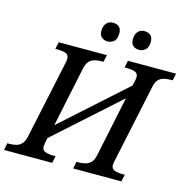

<svg xmlns="http://www.w3.org/2000/svg" viewBox="-149 -1036 1139 1160"><g transform="rotate(15 421.0 -456.5)"><path d="M-21 0 -13 -44H0Q23 -44 42.5 -49Q62 -54 76 -69Q90 -84 97 -114L201 -602Q203 -609 204 -618Q205 -627 205 -631Q205 -656 185 -663Q165 -670 133 -670H120L129 -714H431L421 -670H408Q387 -670 367 -665Q347 -660 333 -645.5Q319 -631 312 -600L233 -223L628 -577L633 -601Q635 -607 636.5 -617Q638 -627 638 -631Q638 -656 618 -663Q598 -670 566 -670H553L562 -714H863L854 -670H841Q819 -670 799 -665Q779 -660 765 -645.5Q751 -631 745 -600L641 -110Q640 -104 638.5 -96Q637 -88 637 -83Q637 -59 657.5 -51.5Q678 -44 709 -44H722L712 0H411L420 -44H432Q455 -44 474.5 -49Q494 -54 509 -69Q524 -84 530 -114L609 -492L213 -137L208 -112Q207 -105 205.5 -96.5Q204 -88 204 -83Q204 -59 224.5 -51.5Q245 -44 276 -44H289L280 0ZM609 -795Q586 -795 571.5 -808Q557 -821 557 -847Q557 -878 572 -895.5Q587 -913 613 -913Q636 -913 651 -900.5Q666 -888 666 -861Q666 -824 648 -809.5Q630 -795 609 -795ZM413 -795Q390 -795 375 -808Q360 -821 360 -847Q360 -878 375.5 -895.5Q391 -913 417 -913Q440 -913 454.5 -900.5Q469 -888 469 -861Q469 -824 451.5 -809.5Q434 -795 413 -795Z"/></g></svg>

Font: ET Text
Style: Italic
Weight: 470
Italic angle: -12°
Designer: Monotype Design Team
Foundry: Monotype Imaging Inc.
Version: Version 2.009